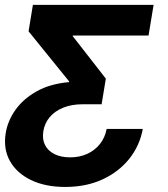

<svg xmlns="http://www.w3.org/2000/svg" viewBox="-28 -549 680 779"><path d="M236.3 209.5Q155.8 209.5 97.7 181.4Q39.6 153.3 12.2 104.2Q-15.1 55.2 -4.9 -8.3Q2.9 -58.1 34.4 -102.8Q65.9 -147.5 120.4 -178.2Q174.8 -209 252 -215.8L252.4 -218.8L87.9 -421.9L105.5 -529.3H595.2L574.7 -404.8H267.6L267.1 -402.3L401.4 -230L384.3 -126H307.6Q262.7 -126 228.8 -112.3Q194.8 -98.6 174.1 -74.2Q153.3 -49.8 147.9 -17.1Q142.6 15.1 154.5 39.1Q166.5 63 192.9 76.2Q219.2 89.4 256.8 89.4Q294.9 89.4 325.7 75.4Q356.4 61.5 377.2 35.6Q397.9 9.8 404.8 -25.9H551.3Q539.1 41.5 497.1 94.5Q455.1 147.5 388.7 178.5Q322.3 209.5 236.3 209.5Z"/></svg>

Font: Inter 24pt
Style: Bold Italic
Weight: 700
Italic angle: -9.3988°
Version: Version 4.001;git-66647c0bb